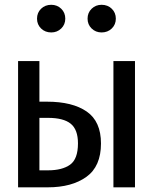

<svg xmlns="http://www.w3.org/2000/svg" viewBox="-20 -802 655 822"><path d="M148.7 -540.5V-366.7H181Q290.3 -366.7 351.3 -324.4Q412.3 -282.1 412.3 -187.7Q412.3 -89.7 350 -44.9Q287.7 0 184.1 0H57.4V-540.5ZM557.9 -540.5V0H465.6V-540.5ZM185.6 -297.4H148.7V-72.8H185.6Q246.2 -72.8 280 -96.9Q313.8 -121 313.8 -188.2Q313.8 -247.2 282.8 -272.3Q251.8 -297.4 185.6 -297.4ZM199.5 -663.1Q173.3 -663.1 155.9 -680Q138.5 -696.9 138.5 -722.1Q138.5 -747.7 155.9 -764.6Q173.3 -781.5 199.5 -781.5Q224.6 -781.5 242.1 -764.6Q259.5 -747.7 259.5 -722.1Q259.5 -696.9 242.1 -680Q224.6 -663.1 199.5 -663.1ZM414.9 -663.1Q389.7 -663.1 372.3 -680Q354.9 -696.9 354.9 -722.1Q354.9 -747.7 372.3 -764.6Q389.7 -781.5 414.9 -781.5Q441 -781.5 458.5 -764.6Q475.9 -747.7 475.9 -722.1Q475.9 -696.9 458.5 -680Q441 -663.1 414.9 -663.1Z"/></svg>

Font: Fira Code Retina
Style: Regular
Weight: 450
Monospace: yes
Designer: Carrois Corporate, Edenspiekermann AG, Nikita Prokopov
Foundry: Carrois Corporate, Edenspiekermann AG, Nikita Prokopov
Version: Version 6.002